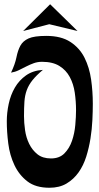

<svg xmlns="http://www.w3.org/2000/svg" viewBox="-20 -869 466 904"><path d="M198 -700Q268 -700 311.5 -671.5Q355 -643 378 -597Q401 -551 409 -494.5Q417 -438 417 -381Q417 -347 415 -304Q413 -261 406 -217Q399 -173 386 -131.5Q373 -90 350 -57.5Q327 -25 293.5 -5Q260 15 213 15Q148 15 109 -15Q70 -45 48 -91.5Q26 -138 19 -193Q12 -248 12 -298Q12 -338 21 -380Q30 -422 50 -456.5Q70 -491 102.5 -514Q135 -537 182 -540Q151 -514 133 -491.5Q115 -469 106 -444.5Q97 -420 95 -390.5Q93 -361 93 -322Q93 -291 98 -256Q103 -221 117.5 -191.5Q132 -162 156.5 -142.5Q181 -123 220 -123Q260 -123 283.5 -147Q307 -171 319 -206Q331 -241 334.5 -280.5Q338 -320 338 -350Q338 -392 332 -433Q326 -474 308.5 -506.5Q291 -539 259.5 -558.5Q228 -578 178 -578Q157 -578 139 -571.5Q121 -565 103.5 -556Q86 -547 68.5 -538.5Q51 -530 32 -527Q51 -567 57.5 -599.5Q64 -632 76 -654Q88 -676 114.5 -688Q141 -700 198 -700ZM216 -849 345 -723 212 -755 89 -723Z"/></svg>

Font: Fette Mikado
Style: Regular
Weight: 400
Designer: Peter Wiegel
Foundry: Peter Wiegel
Version: Version 1.000